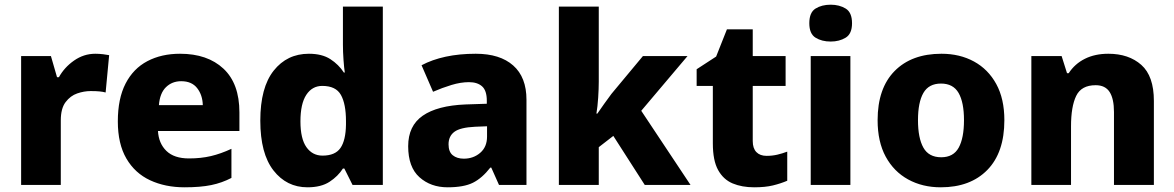

<svg xmlns="http://www.w3.org/2000/svg" viewBox="-20 -788 5003 818"><path d="M386 -559Q402 -559 419 -557Q436 -555 445 -553L430 -394Q419 -397 404.5 -398.5Q390 -400 366 -400Q338 -400 309 -390Q280 -380 259.5 -353Q239 -326 239 -275V0H70V-549H197L223 -459H231Q254 -501 295.5 -530Q337 -559 386 -559Z M747 -559Q864 -559 932 -495.5Q1000 -432 1000 -309V-230H653Q656 -177 689 -145Q722 -113 785 -113Q836 -113 878.5 -123Q921 -133 966 -154V-30Q926 -9 880 0.5Q834 10 766 10Q684 10 619.5 -20Q555 -50 518.5 -112.5Q482 -175 482 -271Q482 -368 515 -432Q548 -496 608 -527.5Q668 -559 747 -559ZM752 -442Q713 -442 687 -416.5Q661 -391 657 -340H844Q843 -383 820 -412.5Q797 -442 752 -442Z M1290 10Q1201 10 1145 -62Q1089 -134 1089 -274Q1089 -415 1146 -487Q1203 -559 1296 -559Q1352 -559 1387.5 -536Q1423 -513 1445 -479H1449Q1446 -498 1443.5 -532.5Q1441 -567 1441 -598V-760H1611V0H1482L1447 -70H1441Q1420 -37 1384 -13.5Q1348 10 1290 10ZM1354 -125Q1408 -125 1430.5 -157.5Q1453 -190 1454 -257V-272Q1454 -345 1432.5 -383.5Q1411 -422 1353 -422Q1310 -422 1285 -384Q1260 -346 1260 -271Q1260 -197 1285.5 -161Q1311 -125 1354 -125Z M2007 -559Q2110 -559 2166.5 -509Q2223 -459 2223 -363V0H2106L2073 -74H2069Q2034 -29 1995 -9.5Q1956 10 1887 10Q1815 10 1767 -33Q1719 -76 1719 -165Q1719 -252 1781 -295Q1843 -338 1963 -343L2054 -346V-359Q2054 -402 2034 -420Q2014 -438 1978 -438Q1943 -438 1903.5 -426Q1864 -414 1825 -397L1776 -510Q1821 -534 1879 -546.5Q1937 -559 2007 -559ZM2004 -248Q1941 -245 1916 -226.5Q1891 -208 1891 -173Q1891 -141 1909 -126.5Q1927 -112 1956 -112Q1997 -112 2026 -137Q2055 -162 2055 -206V-250Z M2531 -440Q2531 -410 2528.5 -372Q2526 -334 2521 -304H2525Q2536 -320 2554 -345.5Q2572 -371 2585 -388L2719 -549H2909L2712 -316L2922 0H2727L2593 -209L2531 -161V0H2361V-760H2531Z M3246 -124Q3270 -124 3291.5 -129Q3313 -134 3334 -142V-18Q3306 -6 3273 2Q3240 10 3193 10Q3141 10 3101.5 -6.5Q3062 -23 3039.5 -63.5Q3017 -104 3017 -177V-422H2948V-493L3031 -547L3077 -663H3187V-549H3327V-422H3187V-187Q3187 -156 3202.5 -140Q3218 -124 3246 -124Z M3519 -768Q3556 -768 3583 -751.5Q3610 -735 3610 -689Q3610 -644 3583 -627.5Q3556 -611 3519 -611Q3481 -611 3454.5 -627.5Q3428 -644 3428 -689Q3428 -735 3454.5 -751.5Q3481 -768 3519 -768ZM3603 -549V0H3434V-549Z M4259 -276Q4259 -138 4186.5 -64Q4114 10 3988 10Q3910 10 3849 -23.5Q3788 -57 3753.5 -120.5Q3719 -184 3719 -276Q3719 -412 3791.5 -485.5Q3864 -559 3991 -559Q4069 -559 4129.5 -526Q4190 -493 4224.5 -430Q4259 -367 4259 -276ZM3891 -276Q3891 -200 3914 -159Q3937 -118 3990 -118Q4042 -118 4064.5 -159Q4087 -200 4087 -276Q4087 -352 4064 -392Q4041 -432 3989 -432Q3937 -432 3914 -392Q3891 -352 3891 -276Z M4702 -559Q4789 -559 4842.5 -511.5Q4896 -464 4896 -358V0H4726V-311Q4726 -367 4707.5 -396Q4689 -425 4648 -425Q4587 -425 4565 -379.5Q4543 -334 4543 -250V0H4374V-549H4503L4526 -476H4533Q4559 -516 4602 -537.5Q4645 -559 4702 -559Z"/></svg>

Font: Noto Sans Canadian Aboriginal ExtraBold
Style: Regular
Weight: 800
Designer: Monotype Design Team, Typotheque's Kevin King
Foundry: Monotype Imaging Inc.
Version: Version 2.004; ttfautohint (v1.8.4.7-5d5b)